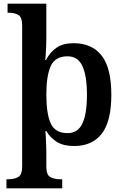

<svg xmlns="http://www.w3.org/2000/svg" viewBox="-20 -780 673 1040"><path d="M15 240V191H25Q57 191 78.5 179Q100 167 100 122V-642Q100 -687 79.5 -699Q59 -711 29 -711H21V-760H231V-576Q231 -556 230 -529.5Q229 -503 227.5 -481.5Q226 -460 225 -455H229Q251 -497 286 -521.5Q321 -546 379 -546Q478 -546 530.5 -479Q583 -412 583 -267Q583 -122 531 -55.5Q479 11 381 11Q324 11 288.5 -11Q253 -33 231 -70H226Q227 -64 228 -41.5Q229 -19 230 6.5Q231 32 231 46V124Q231 167 252.5 179Q274 191 306 191H317V240ZM346 -59Q402 -59 426.5 -111.5Q451 -164 451 -267Q451 -369 426.5 -422Q402 -475 346 -475Q279 -475 255 -422.5Q231 -370 231 -267Q231 -163 255 -111Q279 -59 346 -59Z"/></svg>

Font: Noto Serif Malayalam SemiBold
Style: Regular
Weight: 600
Designer: Indian type Foundry, Jelle Bosma, Monotype Design Team
Foundry: Monotype Imaging Inc.
Version: Version 2.104; ttfautohint (v1.8.4.7-5d5b)